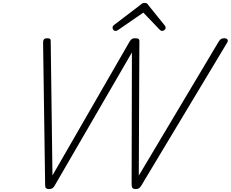

<svg xmlns="http://www.w3.org/2000/svg" viewBox="-20 -1276 1574 1310"><path d="M314 14Q301 14 294.5 8.5Q288 3 288 -13L274 -987Q274 -1002 281 -1008.5Q288 -1015 302 -1015Q317 -1015 322 -1010Q327 -1005 326 -992L338 -79L864 -992Q873 -1006 880.5 -1010.5Q888 -1015 902 -1015Q919 -1015 925.5 -1010Q932 -1005 931 -992L927 -78L1472 -992Q1481 -1006 1489 -1010.5Q1497 -1015 1510 -1015Q1526 -1015 1532 -1006Q1538 -997 1528 -982L943 -8Q935 4 927.5 9Q920 14 905 14Q892 14 885.5 8Q879 2 878 -13L880 -918L352 -8Q345 4 336.5 9Q328 14 314 14ZM768 -1065Q759 -1065 753.5 -1072Q748 -1079 748 -1087Q748 -1093 750 -1096.5Q752 -1100 756 -1104L937 -1242Q946 -1251 953 -1253.5Q960 -1256 968 -1256Q975 -1256 981 -1253Q987 -1250 992 -1241L1105 -1101Q1108 -1098 1109 -1093.5Q1110 -1089 1110 -1086Q1110 -1077 1102 -1071Q1094 -1065 1087 -1065Q1081 -1065 1076 -1068Q1071 -1071 1067 -1076L958 -1190L791 -1075Q784 -1070 779 -1067.5Q774 -1065 768 -1065Z"/></svg>

Font: Playwrite US Trad ExtraLight
Style: Regular
Weight: 250
Designer: Veronika Burian, José Scaglione
Foundry: TypeTogether
Version: Version 1.003